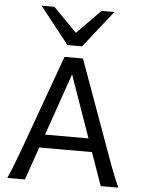

<svg xmlns="http://www.w3.org/2000/svg" viewBox="-64 -1040 808 1090"><g transform="rotate(5 340.5 -495.5)"><path d="M334.5 -617.7 211.4 -263.7H459ZM19.5 0Q25.9 -14.6 32.7 -30.8Q39.6 -46.9 47.6 -67.1Q55.7 -87.4 65.4 -113.3Q75.2 -139.2 87.9 -173.3L283.2 -712.9H388.2L583.5 -173.3Q595.7 -139.2 605.5 -113.3Q615.2 -87.4 623.5 -67.1Q631.8 -46.9 638.7 -30.8Q645.5 -14.6 651.9 0H551.8L485.4 -188H185.1L119.6 0ZM201.2 -991.2 335.4 -854.5 469.7 -991.2H543L377 -781.2H293.9L127.9 -991.2Z"/></g></svg>

Font: Andika Compact
Style: Regular
Weight: 400
Designer: Victor Gaultney, Annie Olsen, Julie Remington, Don Collingsworth, Eric Hays, Becca Hirsbrunner
Foundry: SIL International
Version: Version 5.000 ; LnSpcTght